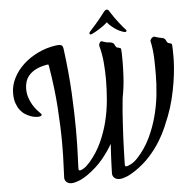

<svg xmlns="http://www.w3.org/2000/svg" viewBox="-60 -927 1047 1051"><g transform="rotate(-5 463.0 -402.0)"><path d="M335 -12.2Q335 -3.4 342.3 -3.4Q350.1 -3.4 365 -12.7Q379.9 -22 398.9 -43.9Q438.5 -89.8 463.6 -144.3Q488.8 -198.7 503.2 -256.8Q517.6 -314.9 522.7 -374.3Q527.8 -433.6 527.8 -489.3Q527.8 -530.8 523.9 -578.9Q520 -627 507.3 -672.9Q506.3 -675.3 507.3 -679.4Q508.3 -683.6 510 -687.5Q511.7 -691.4 514.6 -694.3Q517.6 -697.3 521.5 -697.3Q523.9 -697.3 527.1 -695.8Q530.3 -694.3 534.2 -692.9Q549.8 -687.5 561.5 -687.3Q573.2 -687 581.1 -683.1Q588.4 -679.2 591.1 -672.4Q593.8 -665.5 599.1 -658.7Q601.1 -656.2 605.2 -655.3Q609.4 -654.3 613.8 -653.3Q618.2 -652.3 621.3 -650.6Q624.5 -648.9 625 -645Q626 -636.7 626.5 -621.3Q627 -606 627 -577.1Q627 -538.6 624 -487.3Q621.1 -436 609.9 -378.4Q606 -344.2 603 -304.9Q600.1 -265.6 597.9 -226.6Q595.7 -187.5 594 -150.9Q592.3 -114.3 591.6 -85.2Q590.8 -56.2 590.3 -36.6Q589.8 -17.1 589.8 -12.2Q589.8 -3.4 597.2 -3.4Q605.5 -3.4 623.5 -12.7Q641.6 -22 662.1 -43.9Q704.1 -89.8 731.2 -146.2Q758.3 -202.6 773.9 -262Q789.6 -321.3 795.7 -380.1Q801.8 -439 801.8 -489.7Q801.8 -510.3 801.8 -533Q801.8 -555.7 800.8 -579.3Q799.8 -603 797.1 -626.7Q794.4 -650.4 789.1 -672.9Q788.1 -676.8 790 -680.9Q792 -685.1 795.2 -688.7Q798.3 -692.4 802.5 -694.8Q806.6 -697.3 810.5 -697.3Q813 -697.3 816.2 -696Q819.3 -694.8 823.2 -693.4Q830.6 -690.9 836.4 -689.7Q842.3 -688.5 846.9 -687.5Q851.6 -686.5 855.5 -685.8Q859.4 -685.1 863.3 -683.1Q870.1 -679.2 872.8 -672.4Q875.5 -665.5 880.9 -658.7Q882.8 -656.2 886.7 -655.3Q890.6 -654.3 894.5 -653.3Q898.4 -652.3 901.4 -650.6Q904.3 -648.9 904.8 -645Q905.8 -636.7 906.2 -621.3Q906.7 -606 906.7 -577.1Q906.7 -554.2 904.1 -518.1Q901.4 -481.9 894.5 -438.7Q887.7 -395.5 876.2 -348.4Q864.7 -301.3 847.2 -256.3Q837.4 -231 822.5 -196.3Q807.6 -161.6 784.2 -123.3Q760.7 -85 726.3 -46.1Q691.9 -7.3 643.1 25.9Q631.8 33.2 620.1 40Q608.4 46.9 596.7 51.8Q585 56.6 574 59.6Q563 62.5 553.7 62.5Q543 62.5 535.6 59.1Q528.3 55.7 523.9 50.8Q519.5 45.9 517.6 40.3Q515.6 34.7 515.6 29.8Q515.6 23.9 516.1 9.3Q516.6 -5.4 517.3 -27.1Q518.1 -48.8 519.5 -75.9Q521 -103 522.9 -133.3Q500.5 -93.8 466.6 -52.5Q432.6 -11.2 380.4 25.9Q370.1 33.2 358.2 40Q346.2 46.9 334.2 51.8Q322.3 56.6 311 59.6Q299.8 62.5 291 62.5Q280.3 62.5 272.9 59.1Q265.6 55.7 261.2 50.8Q256.8 45.9 254.9 40.3Q252.9 34.7 252.9 29.8Q252.9 9.3 255.6 -39.3Q258.3 -87.9 258.3 -159.2Q258.3 -244.1 251.2 -353.3Q244.1 -462.4 223.1 -587.9Q222.2 -592.3 221.4 -594Q220.7 -595.7 217.8 -595.7L212.4 -595.2Q176.3 -588.9 152.3 -576.7Q128.4 -564.5 114 -548.1Q99.6 -531.7 93.8 -512.7Q87.9 -493.7 87.9 -474.1Q87.9 -448.2 95 -426.3Q102.1 -404.3 112.5 -386.5Q123 -368.7 134.5 -355.2Q146 -341.8 154.8 -333.5Q160.2 -328.6 160.2 -325.2Q160.2 -315.4 137.2 -315.4Q132.3 -315.4 121.3 -316.9Q110.4 -318.4 96.9 -323.5Q83.5 -328.6 68.8 -337.9Q54.2 -347.2 42.2 -362.8Q30.3 -378.4 22.5 -400.9Q14.6 -423.3 14.6 -455.1Q14.6 -498 34.9 -538.3Q55.2 -578.6 90.1 -611.1Q125 -643.6 171.4 -666Q217.8 -688.5 270 -695.8Q279.3 -697.3 286.1 -697.3Q297.9 -697.3 303.7 -692.1Q309.6 -687 311 -675.8Q328.6 -542.5 334.5 -428.5Q340.3 -314.5 340.3 -226.6Q340.3 -184.1 339.6 -148.2Q338.9 -112.3 337.6 -84.7Q336.4 -57.1 335.7 -38.6Q335 -20 335 -12.2ZM658.7 -750.5Q663.1 -746.1 663.1 -743.2Q663.1 -740.2 660.6 -738.3Q658.2 -736.3 654.3 -736.3Q650.4 -736.3 645 -738.3Q641.1 -739.7 632.6 -742.9Q624 -746.1 612.3 -752.9Q600.6 -759.8 586.9 -770.5Q573.2 -781.2 559.1 -797.9Q550.3 -789.1 537.8 -780Q525.4 -771 513.2 -763.4Q501 -755.9 490.2 -750Q479.5 -744.1 474.1 -741.7Q469.7 -739.7 466.3 -739.7Q459.5 -739.7 459.5 -746.1Q459.5 -750 464.4 -755.9Q468.3 -760.7 475.1 -768.1Q481.9 -775.4 492.4 -787.1Q502.9 -798.8 517.3 -816.2Q531.7 -833.5 550.8 -858.9Q557.6 -867.2 564.5 -867.2Q569.3 -867.2 572.8 -864.3Q576.2 -861.3 580.1 -854.5Q589.4 -838.9 601.6 -821.8Q613.8 -804.7 625.5 -789.8Q637.2 -774.9 646.2 -764.2Q655.3 -753.4 658.7 -750.5Z"/></g></svg>

Font: Engagement
Style: Regular
Weight: 400
Designer: Astigmatic (AOETI)
Foundry: Astigmatic (AOETI)
Version: Version 1.000